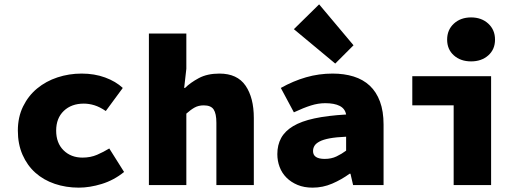

<svg xmlns="http://www.w3.org/2000/svg" viewBox="-20 -850 2440 882"><path d="M342 12Q283 12 231.5 -5.5Q180 -23 142.5 -56.5Q105 -90 83.5 -139Q62 -188 62 -250Q62 -312 86 -361Q110 -410 150.5 -443.5Q191 -477 244 -494.5Q297 -512 355 -512Q414 -512 463 -494Q512 -476 544 -446L466 -340Q438 -359 413.5 -366.5Q389 -374 365 -374Q308 -374 273 -340.5Q238 -307 238 -250Q238 -193 272 -159.5Q306 -126 359 -126Q396 -126 426 -139Q456 -152 482 -168L550 -60Q503 -22 447.5 -5Q392 12 342 12Z M664 0V-696H836V-534L826 -446H830Q854 -470 893 -491Q932 -512 988 -512Q1070 -512 1108 -456.5Q1146 -401 1146 -308V0H974V-286Q974 -328 961.5 -347Q949 -366 916 -366Q892 -366 874 -356Q856 -346 836 -328V0Z M1416 12Q1377 12 1347 -0.5Q1317 -13 1296 -34Q1275 -55 1264.5 -83Q1254 -111 1254 -142Q1254 -184 1271.5 -216Q1289 -248 1326.5 -270.5Q1364 -293 1424 -306Q1484 -319 1570 -324Q1565 -351 1540.5 -363.5Q1516 -376 1474 -376Q1442 -376 1408.5 -365.5Q1375 -355 1330 -334L1270 -446Q1327 -478 1386 -495Q1445 -512 1508 -512Q1561 -512 1604.5 -498.5Q1648 -485 1678.5 -456.5Q1709 -428 1725.5 -383.5Q1742 -339 1742 -278V0H1602L1590 -52H1586Q1549 -25 1506 -6.5Q1463 12 1416 12ZM1472 -120Q1502 -120 1526 -131.5Q1550 -143 1570 -158V-222Q1524 -220 1494.5 -214.5Q1465 -209 1448 -200Q1431 -191 1424.5 -180Q1418 -169 1418 -156Q1418 -120 1472 -120ZM1520 -558 1330 -716 1446 -830 1604 -642Z M2064 0V-366H1874V-500H2236V0ZM2144 -568Q2096 -568 2065 -595.5Q2034 -623 2034 -668Q2034 -713 2065 -741.5Q2096 -770 2144 -770Q2192 -770 2223 -741.5Q2254 -713 2254 -668Q2254 -623 2223 -595.5Q2192 -568 2144 -568Z"/></svg>

Font: Source Code Pro Black
Style: Regular
Weight: 900
Monospace: yes
Designer: Paul D. Hunt, Teo Tuominen
Foundry: Adobe Systems Incorporated
Version: Version 2.030;PS 1.000;hotconv 16.6.51;makeotf.lib2.5.65220